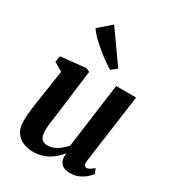

<svg xmlns="http://www.w3.org/2000/svg" viewBox="-206 -988 1017 1117"><g transform="rotate(30 302.0 -429.0)"><path d="M188.5 10Q156.5 10 125.8 -1.8Q95 -13.5 74.2 -41.2Q53.5 -69 53 -117.5Q53 -135 54.5 -155.8Q56 -176.5 58.8 -199.8Q61.5 -223 65 -246.8Q68.5 -270.5 72 -293L99.5 -475.5L41 -509.5L48.5 -550L217.5 -567.5L241 -556L207 -289Q204.5 -267.5 201.5 -246.2Q198.5 -225 195.8 -205Q193 -185 191.2 -167.8Q189.5 -150.5 189.5 -137.5Q189.5 -109.5 195.8 -93.5Q202 -77.5 214.2 -70.8Q226.5 -64 244.5 -64Q266.5 -64 288 -73.5Q309.5 -83 327.8 -98.2Q346 -113.5 360 -130.5L418 -563.5H552L488.5 -101.5Q486 -82 491.2 -73.2Q496.5 -64.5 506.5 -64.5Q515.5 -64.5 525.2 -70Q535 -75.5 553.5 -90L567 -59.5Q562.5 -51.5 545.5 -34.8Q528.5 -18 501.2 -4.2Q474 9.5 439 9.5Q402 9.5 383.5 -5.5Q365 -20.5 362.5 -46.5Q362 -49 362 -52.5Q362 -56 362 -60.2Q362 -64.5 362.5 -69Q363 -73.5 363.5 -77.5L362 -78.5Q348.5 -62.5 331.8 -46.8Q315 -31 293.8 -18.2Q272.5 -5.5 246.2 2.2Q220 10 188.5 10ZM340.5 -627.5Q325.5 -635.5 297.8 -655Q270 -674.5 239 -700Q208 -725.5 182.5 -751Q157 -776.5 146 -795.5L229 -867.5L378 -657Z"/></g></svg>

Font: Merriweather Light 18pt
Style: Bold Italic
Weight: 700
Italic angle: -7.8°
Version: Version 2.101